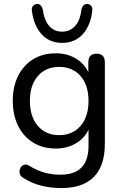

<svg xmlns="http://www.w3.org/2000/svg" viewBox="-20 -767 628 976"><path d="M281 -80Q349 -80 389.5 -127Q430 -174 430 -254Q430 -334 389.5 -380.5Q349 -427 281 -427Q213 -427 172.5 -380.5Q132 -334 132 -254Q132 -174 172.5 -127Q213 -80 281 -80ZM296 -549Q231 -549 191 -593.5Q151 -638 142 -713Q140 -728 148 -737Q156 -746 168 -747Q190 -747 197 -720Q205 -663 230.5 -634.5Q256 -606 296 -606Q335 -606 361.5 -634.5Q388 -663 394 -720Q402 -747 424 -747Q436 -746 443.5 -737Q451 -728 449 -713Q441 -638 401 -593.5Q361 -549 296 -549ZM292 189Q238 189 188.5 176.5Q139 164 100 138Q84 130 80.5 116.5Q77 103 82 90.5Q87 78 98.5 72Q110 66 124 73Q168 100 206.5 110.5Q245 121 287 121Q430 121 430 -25V-108Q409 -63 364.5 -37.5Q320 -12 264 -12Q197 -12 148 -42.5Q99 -73 72 -127.5Q45 -182 45 -254Q45 -327 72 -381Q99 -435 148 -465.5Q197 -496 264 -496Q320 -496 364 -470.5Q408 -445 429 -400V-450Q429 -494 471 -494Q513 -494 513 -450V-36Q513 76 457 132.5Q401 189 292 189Z"/></svg>

Font: Chiron GoRound TC N
Style: Regular
Weight: 350
Designer: Ryoko NISHIZUKA 西塚涼子 (kana, bopomofo & ideographs); Paul D. Hunt (Latin, Greek & Cyrillic); Sandoll Communications 산돌커뮤니
Foundry: Adobe
Version: Version 1.000;hotconv 1.1.1;makeotfexe 2.6.0